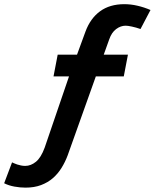

<svg xmlns="http://www.w3.org/2000/svg" viewBox="-103 -692 728 902"><path d="M347.2 -333 214.8 38.1Q203.1 69.3 186 96.9Q168.9 124.5 145.3 145Q121.6 165.5 89.8 177.5Q58.1 189.5 16.6 189.5Q-8.3 189.5 -35.2 184.6Q-62 179.7 -83.5 168.9L-46.4 70.8Q-43 72.3 -36.6 75.2Q-30.3 78.1 -22 80.8Q-13.7 83.5 -4.2 85.4Q5.4 87.4 15.6 87.4Q42 87.4 65.9 67.9Q89.8 48.3 106.9 1.5L221.2 -333H148.4L168 -435.1H258.8L298.3 -543Q321.3 -605.5 366.9 -638.9Q412.6 -672.4 481 -672.4Q511.7 -672.4 543.2 -665Q574.7 -657.7 604 -645L557.1 -555.7Q536.1 -563 516.8 -567.1Q497.6 -571.3 487.3 -571.3Q463.9 -571.3 442.6 -555.4Q421.4 -539.6 410.2 -507.3L384.3 -435.1H498L478.5 -333Z"/></svg>

Font: PT Astra Sans
Style: Bold Italic
Weight: 700
Italic angle: -16°
Designer: A.Korolkova, I. Chaeva
Foundry: ParaType Ltd
Version: Version 1.002W